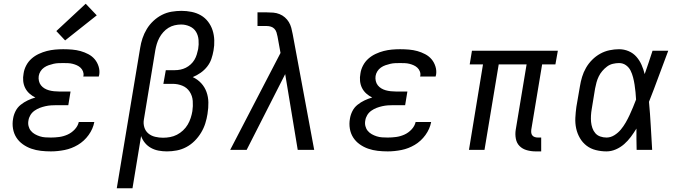

<svg xmlns="http://www.w3.org/2000/svg" viewBox="-20 -801 3640 1026"><path d="M252 8Q225 8 198.5 5Q172 2 147.5 -6.5Q123 -15 102 -30Q81 -45 67.5 -66Q54 -87 49.5 -113.5Q45 -140 50 -167Q53 -187 63 -207Q73 -227 90.5 -241Q108 -255 128 -264.5Q148 -274 169 -280Q152 -288 137.5 -301Q123 -314 114.5 -331Q106 -348 104 -368Q102 -388 106 -408Q109 -430 120 -451Q131 -472 148.5 -487.5Q166 -503 187.5 -513Q209 -523 230.5 -528.5Q252 -534 274 -536Q296 -538 318 -538Q342 -538 365.5 -536Q389 -534 410.5 -528Q432 -522 452 -511.5Q472 -501 486 -484.5Q500 -468 507 -445.5Q514 -423 510 -400Q509 -398 508.5 -396Q508 -394 508 -392H425Q425 -393 425.5 -394Q426 -395 426 -396Q428 -408 423.5 -419.5Q419 -431 410.5 -439Q402 -447 391 -452Q380 -457 368 -460Q356 -463 343.5 -463.5Q331 -464 318 -464Q305 -464 292 -463.5Q279 -463 266 -460Q253 -457 240 -452.5Q227 -448 215.5 -440Q204 -432 196.5 -420Q189 -408 187 -395Q185 -382 188 -368.5Q191 -355 199 -345Q207 -335 218 -328.5Q229 -322 241.5 -318.5Q254 -315 268 -313.5Q282 -312 295 -312H357L345 -239H283Q268 -239 253 -238Q238 -237 222.5 -233.5Q207 -230 192.5 -224.5Q178 -219 164.5 -209.5Q151 -200 142.5 -186Q134 -172 132 -157Q129 -142 132.5 -127.5Q136 -113 145 -102Q154 -91 166.5 -84Q179 -77 193 -72.5Q207 -68 222 -67Q237 -66 252 -66Q274 -66 296.5 -69Q319 -72 340.5 -81.5Q362 -91 379 -109Q396 -127 401 -149H484Q477 -112 453.5 -79.5Q430 -47 396.5 -27Q363 -7 325.5 0.5Q288 8 252 8ZM328 -585 281 -635 438 -781 497 -719Z M604 205 729 -545Q733 -571 741.5 -596.5Q750 -622 764.5 -646Q779 -670 800 -689.5Q821 -709 845.5 -721.5Q870 -734 897 -738.5Q924 -743 950 -743Q977 -743 1004 -737.5Q1031 -732 1053.5 -719Q1076 -706 1092 -685Q1108 -664 1116 -639Q1124 -614 1125 -586Q1126 -558 1121 -531Q1117 -508 1109.5 -486Q1102 -464 1087 -445Q1072 -426 1052 -412Q1032 -398 1010 -389Q1036 -377 1055 -356.5Q1074 -336 1083.5 -309.5Q1093 -283 1093.5 -253.5Q1094 -224 1089 -194Q1089 -194 1089 -194Q1089 -194 1089 -194V-193Q1085 -167 1077 -141.5Q1069 -116 1054.5 -92Q1040 -68 1020 -48Q1000 -28 975.5 -15Q951 -2 924.5 3Q898 8 872 8Q850 8 828 4Q806 0 787 -10.5Q768 -21 754.5 -37.5Q741 -54 734 -74L688 205ZM851 -65Q870 -65 889 -68.5Q908 -72 925.5 -81Q943 -90 958 -104Q973 -118 983 -135Q993 -152 999 -170.5Q1005 -189 1008 -207Q1012 -234 1010 -261.5Q1008 -289 993.5 -311Q979 -333 954.5 -343Q930 -353 902 -353H853L866 -426H914Q929 -426 944 -429Q959 -432 973 -439Q987 -446 999 -457Q1011 -468 1019 -481.5Q1027 -495 1031.5 -510Q1036 -525 1039 -539Q1043 -563 1041 -587.5Q1039 -612 1027.5 -631Q1016 -650 994 -660Q972 -670 948 -670Q931 -670 913.5 -666Q896 -662 880.5 -652.5Q865 -643 852.5 -629Q840 -615 831.5 -599Q823 -583 818 -566.5Q813 -550 810 -533L749 -163Q745 -142 751 -121.5Q757 -101 772.5 -88Q788 -75 809 -70Q830 -65 851 -65Z M1210 0 1479 -518 1463 -606Q1463 -606 1463 -606Q1463 -606 1463 -606Q1461 -617 1457.5 -628Q1454 -639 1446.5 -647Q1439 -655 1428 -658.5Q1417 -662 1405 -662H1356V-735H1405Q1423 -735 1440.5 -733.5Q1458 -732 1474 -725.5Q1490 -719 1502.5 -708Q1515 -697 1523.5 -683Q1532 -669 1536.5 -652.5Q1541 -636 1544 -619L1659 0H1571L1504 -405L1298 0Z M2052 8Q2025 8 1998.5 5Q1972 2 1947.5 -6.5Q1923 -15 1902 -30Q1881 -45 1867.5 -66Q1854 -87 1849.5 -113.5Q1845 -140 1850 -167Q1853 -187 1863 -207Q1873 -227 1890.5 -241Q1908 -255 1928 -264.5Q1948 -274 1969 -280Q1952 -288 1937.5 -301Q1923 -314 1914.5 -331Q1906 -348 1904 -368Q1902 -388 1906 -408Q1909 -430 1920 -451Q1931 -472 1948.5 -487.5Q1966 -503 1987.5 -513Q2009 -523 2030.5 -528.5Q2052 -534 2074 -536Q2096 -538 2118 -538Q2142 -538 2165.5 -536Q2189 -534 2210.5 -528Q2232 -522 2252 -511.5Q2272 -501 2286 -484.5Q2300 -468 2307 -445.5Q2314 -423 2310 -400Q2309 -398 2308.5 -396Q2308 -394 2308 -392H2225Q2225 -393 2225.5 -394Q2226 -395 2226 -396Q2228 -408 2223.5 -419.5Q2219 -431 2210.5 -439Q2202 -447 2191 -452Q2180 -457 2168 -460Q2156 -463 2143.5 -463.5Q2131 -464 2118 -464Q2105 -464 2092 -463.5Q2079 -463 2066 -460Q2053 -457 2040 -452.5Q2027 -448 2015.5 -440Q2004 -432 1996.5 -420Q1989 -408 1987 -395Q1985 -382 1988 -368.5Q1991 -355 1999 -345Q2007 -335 2018 -328.5Q2029 -322 2041.5 -318.5Q2054 -315 2068 -313.5Q2082 -312 2095 -312H2157L2145 -239H2083Q2068 -239 2053 -238Q2038 -237 2022.5 -233.5Q2007 -230 1992.5 -224.5Q1978 -219 1964.5 -209.5Q1951 -200 1942.5 -186Q1934 -172 1932 -157Q1929 -142 1932.5 -127.5Q1936 -113 1945 -102Q1954 -91 1966.5 -84Q1979 -77 1993 -72.5Q2007 -68 2022 -67Q2037 -66 2052 -66Q2074 -66 2096.5 -69Q2119 -72 2140.5 -81.5Q2162 -91 2179 -109Q2196 -127 2201 -149H2284Q2277 -112 2253.5 -79.5Q2230 -47 2196.5 -27Q2163 -7 2125.5 0.5Q2088 8 2052 8Z M2842 8Q2818 8 2795 1.5Q2772 -5 2756.5 -20.5Q2741 -36 2736.5 -60Q2732 -84 2736 -108L2794 -457H2645L2569 0H2486L2561 -457H2490L2502 -530H2961L2948 -457H2877L2819 -108Q2818 -99 2819 -91Q2820 -83 2825 -77Q2830 -71 2838 -68.5Q2846 -66 2855 -66H2872V8Z M3221 8Q3192 8 3164 1Q3136 -6 3114.5 -22.5Q3093 -39 3079 -63Q3065 -87 3059 -114.5Q3053 -142 3054.5 -171.5Q3056 -201 3060 -230L3079 -340Q3083 -365 3090.5 -390Q3098 -415 3111.5 -438.5Q3125 -462 3144.5 -481.5Q3164 -501 3187.5 -514Q3211 -527 3237 -532.5Q3263 -538 3288 -538Q3315 -538 3339.5 -527.5Q3364 -517 3381 -497.5Q3398 -478 3408.5 -454Q3419 -430 3425 -405Q3436 -436 3446.5 -467.5Q3457 -499 3467 -530H3551Q3525 -462 3500 -393.5Q3475 -325 3448 -257Q3454 -193 3457.5 -128.5Q3461 -64 3465 0H3382Q3381 -29 3381 -57.5Q3381 -86 3381 -114Q3367 -91 3351 -69.5Q3335 -48 3315 -30.5Q3295 -13 3270.5 -2.5Q3246 8 3221 8ZM3221 -66Q3243 -66 3263 -78.5Q3283 -91 3297.5 -108.5Q3312 -126 3323.5 -146Q3335 -166 3344.5 -186.5Q3354 -207 3362.5 -227.5Q3371 -248 3379 -269Q3378 -289 3376 -309Q3374 -329 3371 -348.5Q3368 -368 3363 -387.5Q3358 -407 3349.5 -424Q3341 -441 3325 -452.5Q3309 -464 3288 -464Q3272 -464 3255 -460Q3238 -456 3224 -445.5Q3210 -435 3198.5 -421.5Q3187 -408 3179.5 -392.5Q3172 -377 3167.5 -360.5Q3163 -344 3160 -328L3142 -218Q3139 -201 3138 -183.5Q3137 -166 3138.5 -149.5Q3140 -133 3145.5 -117Q3151 -101 3161.5 -89Q3172 -77 3188 -71.5Q3204 -66 3221 -66Z"/></svg>

Font: Iosevka Slab Extended Oblique
Style: Regular
Weight: 400
Width: 7
Italic angle: -9°
Monospace: yes
Designer: Belleve Invis
Foundry: Belleve Invis
Version: Version 11.1.0; ttfautohint (v1.8.3)